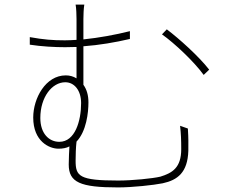

<svg xmlns="http://www.w3.org/2000/svg" viewBox="-20 -794 1040 838"><path d="M766 -245C770 -210 771 -182 771 -143C771 -62 732 -39 680 -23C647 -15 557 -6 496 -6C325 -6 310 -25 310 -93C310 -116 311 -151 314 -176C357 -221 366 -302 366 -347C366 -378 359 -403 344 -424V-592C413 -597 483 -609 547 -624V-658C483 -642 412 -629 344 -622V-711C344 -726 345 -758 348 -774H310C313 -759 314 -727 314 -711V-620C297 -619 279 -618 263 -618C211 -618 171 -621 110 -632V-599C161 -591 220 -588 264 -588C280 -588 297 -589 314 -589V-452C299 -461 284 -465 267 -465C179 -465 125 -365 125 -281C125 -177 195 -145 235 -145C254 -145 270 -148 283 -155C282 -132 280 -107 280 -76C280 2 330 24 495 24C558 24 650 14 690 6C755 -8 799 -41 802 -136C802 -176 803 -182 800 -233ZM687 -644C741 -606 827 -525 869 -467L893 -490C848 -548 761 -626 708 -666ZM156 -279C156 -370 207 -435 265 -435C304 -435 334 -400 334 -344C334 -267 308 -175 239 -175C194 -175 156 -211 156 -279Z"/></svg>

Font: SSpoqa Han Sans Neo Thin
Style: Regular
Weight: 100
Designer: [Spoqa Han Sans Neo] Dong-huui Kim  Younghwa Kang  Yujin Lee  [Noto Sans] Ryoko NISHIZUKA  (kana & ideographs); Paul D. 
Foundry: Spoqa (http://www.spoqa-han-sans.com)
Version: Version 1.000